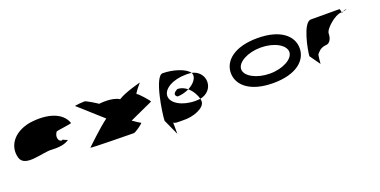

<svg xmlns="http://www.w3.org/2000/svg" viewBox="-18 -1320 4486 2268"><g transform="rotate(-20 2225.0 -186.5)"><path d="M70 -196C111 -52 367 -160 477 -148C563 -144 642 -152 693 -191C685 -193 636 -212 638 -217C601 -188 550 -257 603 -330C623 -340 806 -358 796 -368C749 -506 572 -570 336 -535C119 -493 29 -341 70 -196ZM638 -217C638 -217 638 -218 638 -218C638 -218 638 -217 638 -217ZM694 -192 693 -191C695 -191 695 -191 694 -190Z M911 -14C907 -6 1432 0 1452 0C1476 0 1584 -79 1577 -86C1577 -86 1577 -80 1479 -148L1771 -281C1776 -288 1660 -421 1644 -421C1621 -421 1724 -538 1724 -538C1724 -538 1522 -488 1438 -432C1354 -488 1186 -466 1186 -466C1179 -473 1053 -552 1033 -552C1019 -552 907 -546 911 -538L1206 -274C1110 -206 911 -14 911 -14Z M1844 -12 1933 183 1932 40C1946 58 1979 56 2049 56C2180 63 2334 2 2334 -80C2334 -90 2332 -101 2330 -113C2310 -111 2291 -109 2268 -109C2105 -109 1974 -184 1974 -275C1974 -366 2102 -440 2268 -440C2292 -440 2314 -439 2337 -436C2295 -501 2141 -549 2014 -549C1911 -549 1844 -92 1844 -12ZM2088 -230C2141 -232 2192 -246 2234 -267C2200 -295 2159 -314 2115 -314C2051 -284 2053 -250 2088 -230ZM2234 -267C2284 -225 2318 -161 2330 -113C2418 -129 2476 -196 2476 -275C2476 -353 2421 -419 2337 -436C2344 -425 2347 -414 2347 -403C2347 -353 2301 -301 2234 -267Z M2772 -274C2772 -121 2916 8 3206 8C3496 8 3637 -121 3637 -274C3637 -428 3496 -556 3206 -556C2916 -556 2772 -428 2772 -274ZM2902 -274C2902 -362 3040 -438 3206 -438C3372 -438 3507 -362 3507 -274C3507 -188 3372 -111 3206 -111C3040 -111 2902 -188 2902 -274Z M3712 -145 3805 -14C3805 -6 3813 -135 3824 -135C3834 -142 3860 -194 3939 -201C3991 -201 4018 -258 4018 -318C4018 -378 4167 -501 4235 -501C4235 -501 4240 -502 4248 -503C4246 -520 4241 -546 4235 -546C4235 -546 4019 -547 3877 -547C3779 -547 3717 -225 3712 -145ZM4248 -503C4249 -498 4249 -494 4249 -491C4249 -494 4255 -500 4264 -505C4258 -504 4253 -504 4248 -503ZM4264 -505C4294 -510 4333 -517 4306 -517C4290 -517 4275 -511 4264 -505Z"/></g></svg>

Font: Ampere
Style: UltExt
Weight: 400
Version: Version 1